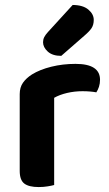

<svg xmlns="http://www.w3.org/2000/svg" viewBox="-20 -750 441 777"><path d="M199.2 -354.2V-225.3H59.8V-369.3Q59.8 -396.3 72.9 -415.1Q86.1 -433.9 109.4 -448.8Q141.3 -468.5 187.6 -480Q233.9 -491.5 285.6 -491.5Q384.8 -491.5 384.8 -427.1Q384.8 -411.8 380.5 -398.7Q376.1 -385.6 369.8 -376.3Q359.8 -378.3 345.1 -379.6Q330.5 -380.9 313.8 -380.9Q281.7 -380.9 251.3 -373.8Q220.9 -366.6 199.2 -354.2ZM59.8 -264 199.2 -259.9V-1.3Q190.3 1.3 173.3 4.1Q156.4 7 136.5 7Q97 7 78.4 -7.1Q59.8 -21.2 59.8 -58.1ZM174.5 -620.9 274.1 -729.9Q315.9 -729.6 337.7 -711.1Q359.4 -692.7 359.4 -669.5Q359.4 -649.9 350.8 -636.6Q342.2 -623.3 321.6 -605.7L227.9 -523.9Q192.4 -523.9 173.3 -541.3Q154.2 -558.8 154.2 -579Q154.2 -590 158.9 -599.5Q163.6 -609 174.5 -620.9Z"/></svg>

Font: Baloo Tamma 2
Style: Regular
Weight: 400
Designer: Divya Kowshik, Shuchita Grover and Ek Type
Foundry: Ek Type
Version: Version 1.700